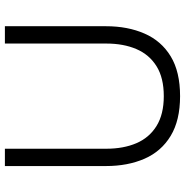

<svg xmlns="http://www.w3.org/2000/svg" viewBox="-6 -722 738 765"><g transform="rotate(-90 362.5 -339.0)"><path d="M641 -688V-285Q641 -198.5 611.7 -131.6Q582.5 -64.7 521.1 -27.4Q459.8 10 362.4 10Q266.1 10 204.2 -27.4Q142.4 -64.7 113.1 -131.6Q83.9 -198.5 83.9 -285V-688H152.9V-284.2Q152.9 -215.6 174.9 -164.2Q196.9 -112.7 243.6 -83.8Q290.4 -54.9 362.4 -54.9Q435.3 -54.9 481.6 -83.8Q528 -112.7 550 -164.2Q572 -215.6 572 -284.2V-688Z"/></g></svg>

Font: Roundo Variable
Style: Regular
Weight: 200
Designer: Shiva Nallaperumal
Foundry: Indian Type Foundry
Version: Version 2.000